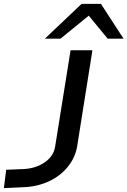

<svg xmlns="http://www.w3.org/2000/svg" viewBox="-54 -965 659 993"><path d="M-34 8 -22 -87 74 -91Q116 -94 149.5 -109.5Q183 -125 204.5 -149.5Q226 -174 231 -206L311 -705H424L345 -208Q335 -149 296 -101.5Q257 -54 198.5 -27Q140 0 71 3ZM178 -765 368 -945H468L585 -765H503L405 -884L259 -765Z"/></svg>

Font: Nunito Sans 7pt Expanded Medium
Style: Italic
Weight: 500
Width: 7
Italic angle: -9°
Designer: Vernon Adams
Foundry: Vernon Adams
Version: Version 3.101;gftools[0.9.27]